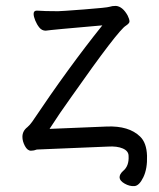

<svg xmlns="http://www.w3.org/2000/svg" viewBox="-20 -501 540 651"><path d="M397 79Q418 62 416 28Q416 11 396.5 2.5Q377 -6 346 -4L105 6Q95 10 85 10Q73 10 64.5 -6Q56 -22 56 -37Q56 -57 73 -70Q82 -78 89 -88Q213 -273 327 -415Q154 -400 135 -397Q122 -397 113.5 -407.5Q105 -418 99.5 -431.5Q94 -445 94 -454Q94 -465 105 -465Q130 -463 177 -463Q187 -463 265 -469Q343 -475 351.5 -478Q360 -481 373 -481Q396 -479 413 -448Q419 -436 419 -428Q419 -422 407 -414Q381 -399 223 -174Q182 -117 148 -64L342 -72Q417 -75 455 -38Q477 -17 478.5 27Q480 71 466 100Q452 129 435.5 130Q419 131 402.5 121.5Q386 112 385.5 101Q385 90 397 79Z"/></svg>

Font: LXGW WenKai Mono Lite
Style: Regular
Weight: 400
Monospace: yes
Designer: LXGW / Fontworks Inc.
Foundry: LXGW / Fontworks Inc.
Version: Version 1.520; June 14, 2025